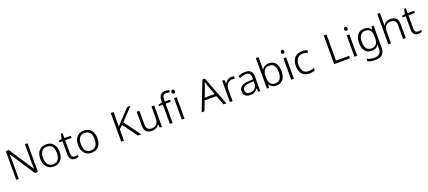

<svg xmlns="http://www.w3.org/2000/svg" viewBox="111 -2511 10015 4497"><g transform="rotate(-20 5118.5 -262.5)"><path d="M640 0V-714H575V-278C575 -219 579 -140 580 -102H577L175 -714H99V0H163V-433C163 -500 160 -563 157 -614H161L564 0Z M1278 -267C1278 -436 1189 -543 1039 -543C887 -543 795 -441 795 -267C795 -96 890 10 1035 10C1189 10 1278 -97 1278 -267ZM865 -267C865 -404 921 -486 1038 -486C1157 -486 1208 -398 1208 -267C1208 -134 1155 -47 1036 -47C919 -47 865 -134 865 -267Z M1581 -46C1523 -46 1493 -82 1493 -153V-480H1654V-533H1493V-659H1451L1426 -539L1348 -515V-480H1426V-151C1426 -33 1484 10 1571 10C1604 10 1637 3 1657 -5V-58C1638 -51 1609 -46 1581 -46Z M2220 -267C2220 -436 2131 -543 1981 -543C1829 -543 1737 -441 1737 -267C1737 -96 1832 10 1977 10C2131 10 2220 -97 2220 -267ZM1807 -267C1807 -404 1863 -486 1980 -486C2099 -486 2150 -398 2150 -267C2150 -134 2097 -47 1978 -47C1861 -47 1807 -134 1807 -267Z M3215 0 2917 -408 3205 -714H3123L2882 -457C2849 -421 2815 -385 2784 -349V-714H2715V0H2784V-282L2867 -360L3133 0Z M3731 -533H3663V-247C3663 -115 3611 -47 3494 -47C3407 -47 3363 -93 3363 -189V-533H3295V-184C3295 -52 3360 10 3485 10C3568 10 3631 -27 3662 -84H3666L3676 0H3731Z M4125 -480V-533H3996V-582C3996 -670 4025 -709 4093 -709C4121 -709 4150 -702 4172 -694L4189 -749C4163 -757 4131 -765 4092 -765C3985 -765 3928 -708 3928 -581V-535L3832 -514V-480H3928V0H3996V-480Z M4260 -732C4234 -732 4217 -715 4217 -684C4217 -653 4234 -636 4260 -636C4286 -636 4303 -653 4303 -684C4303 -715 4286 -732 4260 -732ZM4293 -533H4226V0H4293Z M5266 0H5338L5062 -717H5000L4720 0H4790L4882 -238H5174ZM5063 -543 5153 -299H4905L4998 -542C5007 -567 5020 -606 5030 -643C5039 -614 5056 -561 5063 -543Z M5654 -543C5576 -543 5521 -494 5492 -434H5488L5481 -533H5425V0H5492V-290C5492 -405 5558 -481 5650 -481C5672 -481 5694 -478 5714 -473L5723 -535C5703 -540 5678 -543 5654 -543Z M5998 -542C5932 -542 5869 -523 5820 -499L5841 -446C5890 -470 5940 -487 5995 -487C6072 -487 6115 -450 6115 -351V-315L6020 -311C5851 -305 5765 -249 5765 -142C5765 -42 5831 10 5931 10C6027 10 6074 -25 6115 -85H6118L6131 0H6181V-360C6181 -487 6121 -542 5998 -542ZM6028 -263 6114 -266V-216C6113 -106 6048 -46 5944 -46C5877 -46 5835 -78 5835 -142C5835 -218 5893 -257 6028 -263Z M6416 -558V-760H6348V0H6398L6411 -80H6416C6444 -29 6499 10 6586 10C6728 10 6810 -94 6810 -267C6810 -449 6727 -543 6592 -543C6502 -543 6443 -501 6416 -445H6412C6413 -471 6416 -518 6416 -558ZM6582 -486C6688 -486 6740 -413 6740 -268C6740 -126 6686 -47 6578 -47C6459 -47 6416 -123 6416 -262V-268C6416 -412 6461 -486 6582 -486Z M6987 -732C6961 -732 6944 -715 6944 -684C6944 -653 6961 -636 6987 -636C7013 -636 7030 -653 7030 -684C7030 -715 7013 -732 6987 -732ZM7020 -533H6953V0H7020Z M7408 10C7467 10 7510 -1 7545 -18V-78C7507 -62 7462 -49 7407 -49C7289 -49 7233 -133 7233 -264C7233 -403 7297 -484 7416 -484C7453 -484 7498 -473 7533 -459L7552 -516C7519 -532 7469 -543 7417 -543C7267 -543 7163 -449 7163 -264C7163 -85 7256 10 7408 10Z M8023 0H8419V-62H8092V-714H8023Z M8563 -732C8537 -732 8520 -715 8520 -684C8520 -653 8537 -636 8563 -636C8589 -636 8606 -653 8606 -684C8606 -715 8589 -732 8563 -732ZM8596 -533H8529V0H8596Z M8963 -543C8820 -543 8739 -435 8739 -263C8739 -88 8821 10 8959 10C9041 10 9100 -22 9133 -86H9136C9135 -65 9134 -33 9134 -9V19C9134 120 9079 183 8971 183C8894 183 8827 167 8777 141V205C8827 227 8888 240 8967 240C9130 240 9200 159 9200 14V-533H9146L9137 -456H9133C9097 -512 9042 -543 8963 -543ZM8971 -486C9088 -486 9134 -415 9134 -276V-246C9134 -123 9092 -46 8968 -46C8864 -46 8809 -122 8809 -263C8809 -404 8864 -486 8971 -486Z M9441 -523V-760H9374V0H9441V-285C9441 -417 9492 -486 9610 -486C9697 -486 9741 -440 9741 -344V0H9808V-348C9808 -483 9742 -543 9617 -543C9534 -543 9471 -505 9442 -447H9437C9439 -471 9441 -496 9441 -523Z M10137 -46C10079 -46 10049 -82 10049 -153V-480H10210V-533H10049V-659H10007L9982 -539L9904 -515V-480H9982V-151C9982 -33 10040 10 10127 10C10160 10 10193 3 10213 -5V-58C10194 -51 10165 -46 10137 -46Z"/></g></svg>

Font: Noto Kufi Arabic Light
Style: Regular
Weight: 300
Designer: Monotype Design Team, David Williams, Khaled Hosny
Foundry: Google LLC
Version: Version 2.109